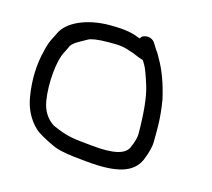

<svg xmlns="http://www.w3.org/2000/svg" viewBox="-74 -540 694 628"><g transform="rotate(15 273.0 -226.5)"><path d="M366.9 -357.2C371.9 -349.1 380.9 -326.2 391.6 -290.9C401.8 -257.6 407.4 -204.5 407.7 -133C407.7 -122.2 403.4 -105.2 393.9 -84.1C382.6 -60.2 346.5 -49.1 267.9 -57.4C202.4 -64.2 187.6 -64.1 133.4 -88.1C109.7 -103.3 94 -126.3 88.3 -160.2C78.5 -219.3 86.9 -296.8 102.9 -326.3C107.4 -334.6 111.3 -342.7 116 -353.5C127.5 -368.4 141.8 -373.8 168.2 -389C176.4 -393.7 198.2 -398 234.6 -398C276.4 -398 282.7 -398.1 321.6 -384.7C337.6 -377.7 349 -373.2 358.7 -370.6C359.9 -368.6 363.5 -362.8 366.9 -357.2ZM328.3 -437.1C304.7 -446 285.4 -453 225.5 -453C145.4 -453 84.5 -422.7 66 -384.4L51.8 -355.9C46.8 -345.9 42.6 -332.7 39.1 -317.2C26.1 -267.8 24.3 -214.5 33.6 -158.5C39.9 -120.9 55.9 -88.6 82 -63.3C93.9 -51.8 115.4 -39.9 148.7 -24.2C163.7 -17 184.7 -11.8 220.5 -7.2L266.2 -2.6C369.7 7.7 424.1 -8.5 445.9 -56.1C456.9 -83.2 462.6 -104.2 462.7 -121.9C462.9 -165.6 464.7 -200 454.3 -262.5L454.2 -262.9L454.1 -263.2C442.7 -314.2 427.1 -356.5 407 -390.4C402.7 -397.6 401.3 -403.1 392.4 -413.9L381.2 -432C372.4 -448 355.1 -451.9 340.8 -446.2C336.3 -444.4 333.5 -442.2 330.7 -436.2C330.3 -436.4 329.1 -436.8 328.3 -437.1Z"/></g></svg>

Font: MewTooHand
Style: BdWideLta
Weight: 400
Designer: Mew Too, Robert Jablonski
Version: Version 0.77